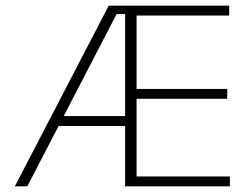

<svg xmlns="http://www.w3.org/2000/svg" viewBox="-20 -659 888 679"><path d="M76.5 0H32.5L364.5 -639H431V-609.5H392.5ZM436.5 -213.5H172.5V-248.5H436.5ZM793 0H435V-35H793ZM463 0H422.5V-639H463ZM783.5 -309.5H445V-344.5H783.5ZM790.5 -604H434V-639H790.5Z"/></svg>

Font: Anek Malayalam Medium ExtraLight
Style: Regular
Weight: 250
Version: Version 1.003